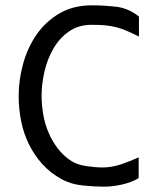

<svg xmlns="http://www.w3.org/2000/svg" viewBox="-20 -688 590 720"><path d="M500 -20Q473 -4 437.5 4Q402 12 371 12Q333 12 290 7.5Q247 3 213 -15Q169 -39 138.5 -73Q108 -107 88 -148Q68 -189 59 -235Q50 -281 50 -328Q50 -389 67 -450Q84 -511 118 -559.5Q152 -608 203.5 -638Q255 -668 324 -668Q372 -668 417 -662.5Q462 -657 501 -626V-551Q475 -564 455 -572.5Q435 -581 415.5 -586Q396 -591 374.5 -593Q353 -595 324 -595Q274 -595 238 -569.5Q202 -544 179.5 -504.5Q157 -465 146.5 -418.5Q136 -372 136 -330Q136 -295 142 -259.5Q148 -224 161.5 -192Q175 -160 196 -132Q217 -104 248 -84Q270 -70 304.5 -65Q339 -60 365 -60Q399 -60 434.5 -72Q470 -84 500 -98Z"/></svg>

Font: Codetta
Style: Regular
Weight: 400
Italic angle: -11°
Designer: Ulrich Proeller
Foundry: PROSA GmbH
Version: Version 2.00;September 29, 2018;FontCreator 11.5.0.2427 64-b